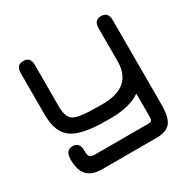

<svg xmlns="http://www.w3.org/2000/svg" viewBox="-153 -625 985 987"><g transform="rotate(-30 339.5 -131.5)"><path d="M610 -426V77Q610 150 586 180.5Q562 211 503 211H180Q121 211 92.5 181Q64 151 64 88Q64 32 106 32Q148 32 148 81Q148 109 155.5 118Q163 127 187 127H496Q516 127 521 121.5Q526 116 526 93V-38Q462 6 351 6H322Q179 6 121.5 -34.5Q64 -75 64 -178V-426Q64 -474 106 -474Q148 -474 148 -426V-181Q148 -115 179 -96.5Q210 -78 322 -78H351Q526 -78 526 -232V-426Q526 -474 568 -474Q610 -474 610 -426Z"/></g></svg>

Font: Jura
Style: Bold
Weight: 700
Designer: Daniel Johnson, Alexei Vanyashin
Foundry: Daniel Johnson
Version: Version 5.103